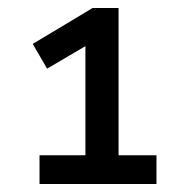

<svg xmlns="http://www.w3.org/2000/svg" viewBox="-20 -725 460 481"><path d="M79 -264V-336H194V-629L229 -630L98 -553L62 -615L212 -705H277V-336H372V-264Z"/></svg>

Font: NunitoSans_10ptSemiBold
Style: Regular
Weight: 600
Designer: Vernon Adams
Foundry: Vernon Adams
Version: Version 3.101;gftools[0.9.27]